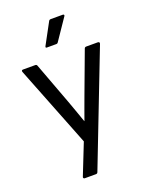

<svg xmlns="http://www.w3.org/2000/svg" viewBox="-161 -779 819 1048"><g transform="rotate(-20 248.5 -255.0)"><path d="M194.8 -556.2Q185.1 -556.2 189.9 -565.9L255.9 -688Q259.3 -694.8 268.1 -694.8H337.9Q342.8 -694.8 344.2 -691.2Q345.7 -687.5 342.8 -684.1L259.8 -562Q256.3 -556.2 249 -556.2ZM145 185.1Q140.1 185.1 137.9 181.4Q135.7 177.7 138.2 172.9L209 -5.9L23.9 -476.1Q22 -481.4 23.7 -484.6Q25.4 -487.8 30.8 -487.8H102.1Q110.4 -487.8 112.8 -480L203.1 -237.8Q212.4 -213.4 228.8 -166.5Q245.1 -119.6 249 -108.9H250Q257.3 -129.9 273.2 -173.3Q289.1 -216.8 296.9 -237.8L387.2 -480Q389.6 -487.8 398.9 -487.8H465.8Q471.2 -487.8 473.6 -484.4Q476.1 -481 474.1 -476.1L221.2 176.8Q218.3 185.1 210 185.1Z"/></g></svg>

Font: Sofia Sans
Style: Regular
Weight: 400
Designer: Botio Nikoltchev, Ani Petrova
Foundry: lettersoup
Version: Version 4.100